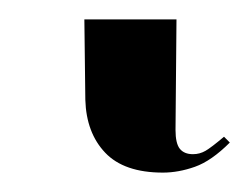

<svg xmlns="http://www.w3.org/2000/svg" viewBox="-20 52 259 198"><path d="M148 230Q108 230 88.5 209.5Q69 189 68 155L67 72H162L161 186Q161 200 165.5 205.5Q170 211 179 211Q186 211 192 207.5Q198 204 211 193L217 199Q198 218 181 224Q164 230 148 230Z"/></svg>

Font: Noto Serif Display ExtraCondensed
Style: Regular
Weight: 400
Width: 2
Designer: Monotype Design Team
Foundry: Monotype Imaging Inc.
Version: Version 2.009